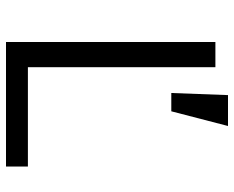

<svg xmlns="http://www.w3.org/2000/svg" viewBox="-90 -690 780 640"><g transform="rotate(90 300.0 -370.0)"><path d="M120 0V-698H204V-73H535V0ZM351 -551H290L297 -740H400Z"/></g></svg>

Font: IBM Plaex Mono
Style: Regular
Weight: 400
Designer: Mike Abbink, Paul van der Laan, Pieter van Rosmalen
Foundry: Bold Monday
Version: Version 2.003